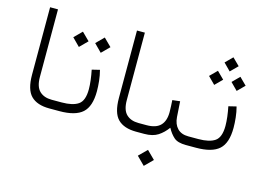

<svg xmlns="http://www.w3.org/2000/svg" viewBox="-108 -843 1721 1250"><g transform="rotate(15 753.0 -218.0)"><path d="M267.1 0H252.4Q169.4 0 128.2 -41.5Q86.9 -83 86.9 -183.1V-637.7H140.1V-182.6Q140.1 -116.7 170.2 -87.6Q200.2 -58.6 252.4 -58.6H267.1Z M505.9 -328.1Q515.1 -293.5 519 -256.8Q522.9 -220.2 522.9 -188.5Q522.9 -85.9 475.3 -43Q427.7 0 320.3 0H247.6V-58.6H320.3Q394.5 -58.6 431.6 -84.2Q468.8 -109.9 468.8 -187Q468.8 -213.9 464.6 -248.3Q460.4 -282.7 453.6 -315.4ZM430.7 -488.3 481.9 -539.6 533.7 -488.3 481.9 -436.5ZM283.2 -488.3 334.5 -539.6 386.2 -488.3 334.5 -436.5Z M852.5 0H837.9Q754.9 0 713.6 -41.5Q672.4 -83 672.4 -183.1V-637.7H725.6V-182.6Q725.6 -116.7 755.6 -87.6Q785.6 -58.6 837.9 -58.6H852.5Z M1188 0H1173.3Q1117.2 0 1091.6 -22.7Q1065.9 -45.4 1045.9 -82.5Q1019.5 -45.9 984.4 -22.9Q949.2 0 892.1 0H833V-58.6H892.1Q955.6 -58.6 985.4 -89.4Q1015.1 -120.1 1015.1 -179.2Q1015.1 -199.2 1013.9 -220Q1012.7 -240.7 1011.7 -259.8L1063 -265.6L1069.8 -161.1Q1073.2 -113.3 1099.6 -85.9Q1126 -58.6 1173.3 -58.6H1188ZM888.7 147.9 942.9 94.2 997.1 147.9 942.9 202.1Z M1426.8 -328.1Q1436 -293.5 1439.9 -256.8Q1443.8 -220.2 1443.8 -188.5Q1443.8 -85.9 1396.2 -43Q1348.6 0 1241.2 0H1168.5V-58.6H1241.2Q1315.4 -58.6 1352.5 -84.2Q1389.6 -109.9 1389.6 -187Q1389.6 -213.9 1385.5 -248.3Q1381.3 -282.7 1374.5 -315.4ZM1276.9 -584.5 1324.2 -631.8 1372.1 -584.5 1324.2 -536.6ZM1353.5 -473.6 1400.9 -521 1448.7 -473.6 1400.9 -425.8ZM1202.1 -473.6 1249.5 -521 1297.4 -473.6 1249.5 -425.8Z"/></g></svg>

Font: Vazir Thin FD
Style: Thin-FD
Weight: 100
Designer: Saber Rastikerdar
Foundry: Saber Rastikerdar
Version: Version 30.0.0